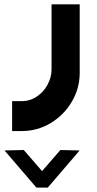

<svg xmlns="http://www.w3.org/2000/svg" viewBox="-59 -349 437 867"><path d="M39.8 242.7Q109.8 242.7 169.9 206.7Q230 170.6 265.4 110Q300.9 49.5 300.9 -19.5V-329.4H173.8V-36.3Q173.8 0.4 155.6 33.8Q137.5 67.1 106.6 87.5Q75.7 107.8 39.8 107.8H-4.3V242.7ZM300.6 330.4 213.6 328.4 131 423.7 48.4 328.4 -38.6 330.4 105.2 498H156.8Z"/></svg>

Font: Arad-VF Thin Dots1
Style: Regular
Weight: 100
Designer: Mohammad Darvishi
Version: Version 1.000;August 30, 2024;FontCreator 15.0.0.2992 64-bit